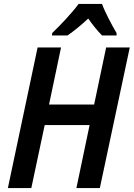

<svg xmlns="http://www.w3.org/2000/svg" viewBox="-20 -955 679 975"><path d="M245 -787 244 -775H323C356 -798 391 -826 428 -861C450 -829 477 -796 498 -775H572V-787C549 -826 514 -891 498 -935H379C346 -889 285 -826 245 -787ZM20 0H139L207 -320H435L368 0H487L639 -714H519L458 -424H229L290 -714H171Z"/></svg>

Font: Noto Sans SemiCondensed SemiBold
Style: Italic
Weight: 600
Width: 4
Italic angle: -12°
Designer: Monotype Design Team
Foundry: Monotype Imaging Inc.
Version: Version 2.013